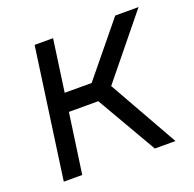

<svg xmlns="http://www.w3.org/2000/svg" viewBox="-101 -639 750 743"><g transform="rotate(-20 274.5 -268.0)"><path d="M415 0H500L339 -285L543 -536H447L272 -322H161L191 -536H115L40 0H116L151 -247H272Z"/></g></svg>

Font: Mluvka
Style: Italic
Weight: 400
Italic angle: -8°
Designer: Modified by Jiří Krblich, Original typeface by Gumpita Rahayu
Foundry: Gumpita Rahayu & Jiří Krblich
Version: Version 2.000;Glyphs 3.1.1 (3134)